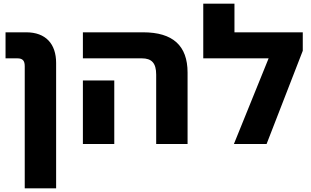

<svg xmlns="http://www.w3.org/2000/svg" viewBox="-20 -780 1686 1040"><path d="M114 240H284V-439C284 -542 228 -605 122 -605H10V-464H74C104 -464 114 -450 114 -421Z M826 0H996V-387C996 -533 916 -605 755 -605H429V-464H748C801 -464 826 -439 826 -376ZM429 0H599V-344H429Z M1250 -605V-760H1081V-464H1435L1247 0H1424L1620 -505V-605Z"/></svg>

Font: Noto Sans Hebrew Extra
Style: Regular
Weight: 800
Designer: Monotype Design Team
Foundry: Monotype Imaging Inc.
Version: Version 1.902